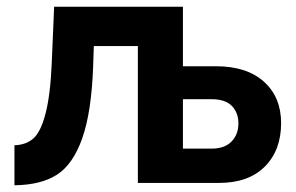

<svg xmlns="http://www.w3.org/2000/svg" viewBox="-20 -544 879 571"><path d="M23 7V-112Q57 -113 79 -132Q101 -151 115.5 -206.5Q130 -262 134 -359L141 -524H524V-347H622Q714 -347 765 -301Q816 -255 816 -178Q816 -97 767.5 -48.5Q719 0 631 0H390V-407H259L257 -346Q252 -210 224.5 -132.5Q197 -55 149.5 -24.5Q102 6 23 7ZM524 -102H609Q648 -102 668.5 -123Q689 -144 689 -177Q689 -209 669.5 -229Q650 -249 609 -249H524Z"/></svg>

Font: Raleway-v4020
Style: Bold
Weight: 700
Designer: Matt McInerney, Pablo Impallari, Rodrigo Fuenzalida
Foundry: Matt McInerney, Pablo Impallari, Rodrigo Fuenzalida
Version: Version 4.020;PS 004.020;hotconv 1.0.88;makeotf.lib2.5.64775